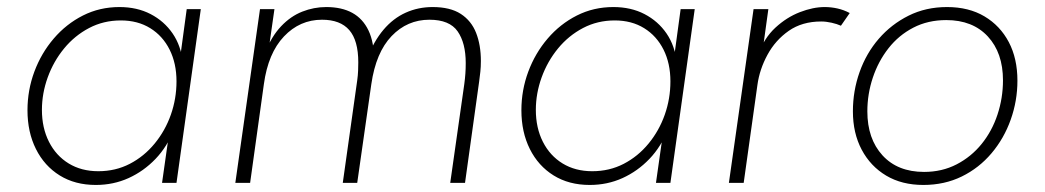

<svg xmlns="http://www.w3.org/2000/svg" viewBox="-20 -519 2965 545"><path d="M252 6Q193 6 149.5 -21Q106 -48 82 -96Q58 -144 58 -206Q58 -263 77.5 -315.5Q97 -368 132.5 -409.5Q168 -451 215.5 -475Q263 -499 319 -499Q369 -499 407.5 -479Q446 -459 470 -424Q494 -389 499 -341L488 -331L510 -493H550L481 0H440L463 -162L474 -152Q455 -103 421.5 -68Q388 -33 345 -13.5Q302 6 252 6ZM259 -33Q308 -33 348.5 -54Q389 -75 419 -111.5Q449 -148 465 -193.5Q481 -239 481 -288Q481 -339 461.5 -378Q442 -417 406.5 -439Q371 -461 323 -461Q274 -461 233 -439.5Q192 -418 162 -381.5Q132 -345 115.5 -299.5Q99 -254 99 -207Q99 -156 119 -116.5Q139 -77 175 -55Q211 -33 259 -33Z M648 0 718 -493H759L741 -367L733 -371Q751 -416 778 -444.5Q805 -473 838 -486Q871 -499 906 -499Q950 -499 980 -482.5Q1010 -466 1026 -432.5Q1042 -399 1042 -347L1021 -351Q1041 -402 1068.5 -434.5Q1096 -467 1131.5 -483Q1167 -499 1208 -499Q1258 -499 1288 -479.5Q1318 -460 1331.5 -425.5Q1345 -391 1345 -346Q1345 -329 1343.5 -315.5Q1342 -302 1340 -287L1300 0H1258L1298 -281Q1300 -296 1301 -310Q1302 -324 1302 -340Q1302 -397 1279 -430Q1256 -463 1199 -463Q1136 -463 1091.5 -416.5Q1047 -370 1034 -280L994 0H953L994 -291Q996 -305 996.5 -318.5Q997 -332 997 -342Q997 -404 971.5 -433.5Q946 -463 894 -463Q831 -463 786 -415.5Q741 -368 729 -280L690 0Z M1654 6Q1595 6 1551.5 -21Q1508 -48 1484 -96Q1460 -144 1460 -206Q1460 -263 1479.5 -315.5Q1499 -368 1534.5 -409.5Q1570 -451 1617.5 -475Q1665 -499 1721 -499Q1771 -499 1809.5 -479Q1848 -459 1872 -424Q1896 -389 1901 -341L1890 -331L1912 -493H1952L1883 0H1842L1865 -162L1876 -152Q1857 -103 1823.5 -68Q1790 -33 1747 -13.5Q1704 6 1654 6ZM1661 -33Q1710 -33 1750.5 -54Q1791 -75 1821 -111.5Q1851 -148 1867 -193.5Q1883 -239 1883 -288Q1883 -339 1863.5 -378Q1844 -417 1808.5 -439Q1773 -461 1725 -461Q1676 -461 1635 -439.5Q1594 -418 1564 -381.5Q1534 -345 1517.5 -299.5Q1501 -254 1501 -207Q1501 -156 1521 -116.5Q1541 -77 1577 -55Q1613 -33 1661 -33Z M2049 0 2119 -493H2161L2143 -363L2132 -364Q2149 -411 2181 -440.5Q2213 -470 2250.5 -484.5Q2288 -499 2321 -499Q2339 -499 2357 -495Q2375 -491 2392 -482L2367 -446Q2356 -451 2340.5 -454.5Q2325 -458 2311 -458Q2257 -458 2219 -431.5Q2181 -405 2158.5 -363.5Q2136 -322 2130 -278L2091 0Z M2601 6Q2540 6 2495.5 -20.5Q2451 -47 2426 -94Q2401 -141 2401 -203Q2401 -261 2420 -314.5Q2439 -368 2474.5 -409Q2510 -450 2559 -474.5Q2608 -499 2668 -499Q2730 -499 2774.5 -472.5Q2819 -446 2843.5 -399.5Q2868 -353 2868 -290Q2868 -233 2849 -179.5Q2830 -126 2794.5 -84Q2759 -42 2710 -18Q2661 6 2601 6ZM2603 -31Q2654 -31 2695.5 -52.5Q2737 -74 2766.5 -110.5Q2796 -147 2811.5 -194Q2827 -241 2827 -291Q2827 -369 2784 -415.5Q2741 -462 2666 -462Q2614 -462 2572.5 -440.5Q2531 -419 2502 -382Q2473 -345 2457.5 -298.5Q2442 -252 2442 -203Q2442 -125 2485 -78Q2528 -31 2603 -31Z"/></svg>

Font: Hanken Grotesk ExtraLight
Style: Italic
Weight: 250
Italic angle: -8°
Designer: Alfredo Marco Pradil
Foundry: Hanken Design Co.
Version: Version 3.013